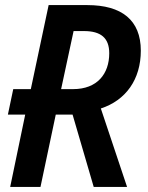

<svg xmlns="http://www.w3.org/2000/svg" viewBox="-20 -734 581 754"><path d="M20 0H139L199 -284H265L348 0H479L376 -308C474 -340 533 -422 533 -535C533 -655 458 -714 323 -714H171L101 -384H32L11 -284H79ZM267 -384H220L269 -612H310C376 -612 409 -585 409 -525C409 -444 362 -384 267 -384Z"/></svg>

Font: Noto Sans SemiCondensed SemiBold
Style: Italic
Weight: 600
Width: 4
Italic angle: -12°
Designer: Monotype Design Team
Foundry: Monotype Imaging Inc.
Version: Version 2.013